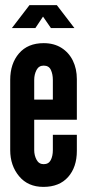

<svg xmlns="http://www.w3.org/2000/svg" viewBox="-20 -724 341 752"><path d="M150 8Q89.5 8 54.8 -33.8Q20 -75.5 20 -136V-411Q20 -475 54.5 -515Q89 -555 151 -555Q191.5 -555 220.8 -536.5Q250 -518 265.5 -486.2Q281 -454.5 281 -414V-255H114V-136Q114 -115.5 123.2 -98.2Q132.5 -81 151 -81Q170.5 -81 178.8 -97Q187 -113 187 -136V-196H281V-133Q281 -69.5 246.8 -30.8Q212.5 8 150 8ZM114 -334H187V-411Q187 -433.5 179.2 -450.2Q171.5 -467 151 -467Q132 -467 123 -449.8Q114 -432.5 114 -411ZM26.5 -614 95.5 -704H202.5L271.5 -614H179.5L148.5 -659L118.5 -614Z"/></svg>

Font: League Gothic
Style: Regular
Weight: 400
Designer: The League of Moveable Type
Version: Version 2.001